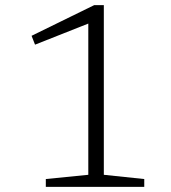

<svg xmlns="http://www.w3.org/2000/svg" viewBox="-20 -728 665 748"><path d="M324 -47V-664L342.5 -643.5L116.5 -554L103 -588.5L347 -708H384.5V-47L542 -30.5V0H158.5V-30.5Z"/></svg>

Font: Newsreader 9pt Light
Style: Regular
Weight: 300
Designer: Hugues Gentile
Foundry: Production Type
Version: Version 1.003